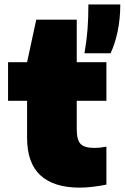

<svg xmlns="http://www.w3.org/2000/svg" viewBox="-20 -828 558 858"><path d="M336 10.5Q221 10.5 161 -44.2Q101 -99 101 -212.5V-550L142 -740H323V-251Q323 -202 340.5 -184.5Q358 -167 401 -167Q413 -167 426 -168.2Q439 -169.5 455.5 -172.5V-3Q432 2 399 6.2Q366 10.5 336 10.5ZM16 -377.5V-550H455.5V-377.5ZM357.5 -590Q367.5 -648 371.2 -697.2Q375 -746.5 375 -808H517.5Q517.5 -744.5 505.8 -688Q494 -631.5 474 -590Z"/></svg>

Font: Encode Sans SemiExpanded Black
Style: Regular
Weight: 900
Width: 6
Designer: Multiple Designers
Foundry: Impallari Type
Version: Version 3.002